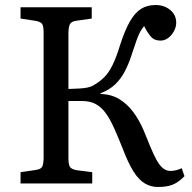

<svg xmlns="http://www.w3.org/2000/svg" viewBox="-20 -732 765 766"><path d="M610 14Q582 14 558 0Q534 -14 512.5 -48Q491 -82 468 -143Q450 -188 434.5 -222.5Q419 -257 401.5 -281Q384 -305 361.5 -317Q339 -329 308 -329H253V-101Q253 -77 258.5 -67Q264 -57 286 -53L348 -45V0H62V-45L123 -54Q145 -57 149.5 -69.5Q154 -82 154 -105V-602Q154 -625 149 -635Q144 -645 121 -649L62 -658V-703H346V-658L283 -649Q263 -646 258 -633.5Q253 -621 253 -598V-377Q280 -378 298 -379Q316 -380 328 -382.5Q340 -385 350 -390Q377 -405 395.5 -423.5Q414 -442 429 -472.5Q444 -503 459 -552Q478 -611 498 -646Q518 -681 542.5 -696.5Q567 -712 601 -712Q625 -712 643.5 -702.5Q662 -693 672.5 -677.5Q683 -662 683 -642Q683 -624 674 -607.5Q665 -591 651 -580.5Q637 -570 620 -570Q595 -570 581 -587Q567 -604 555 -628Q546 -617 539.5 -605.5Q533 -594 525 -572Q517 -550 502 -504Q492 -474 477 -445.5Q462 -417 439 -395Q416 -373 381 -360V-357Q424 -356 456 -336.5Q488 -317 512 -284.5Q536 -252 553 -212Q568 -175 580.5 -145Q593 -115 604.5 -94Q616 -73 629.5 -61.5Q643 -50 661 -50Q671 -50 683 -53Q695 -56 705 -61L716 -29Q690 -3 667 5.5Q644 14 610 14Z"/></svg>

Font: Literata 18pt
Style: Regular
Weight: 400
Designer: Latin by Veronika Burian and Jose Scaglione. Greek by Irene Vlachou. Cyrillic by Vera Evstafieva.
Foundry: TypeTogether
Version: Version 3.103;gftools[0.9.29]